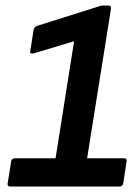

<svg xmlns="http://www.w3.org/2000/svg" viewBox="-20 -680 510 700"><path d="M17.6 0Q5.9 0 7.9 -11.7L20.7 -91.2Q22.7 -102.9 33.7 -102.9H182.6L250.1 -529.7L101.9 -485.1Q96.2 -483.8 92.7 -485.4Q89.2 -487.1 90.2 -493.1L102.6 -571.6Q104.9 -582 114 -585.3L341.2 -657Q345.6 -659 349.1 -659.3Q352.6 -659.7 356 -659.7H375.5Q385.9 -659.7 384.6 -648L297.6 -102.9H432.3Q444 -102.9 441.6 -91.2L429.2 -11.7Q426.9 0 415.5 0Z"/></svg>

Font: Sofia Sans Hairline
Style: Italic
Weight: 1
Italic angle: -9°
Designer: Botio Nikoltchev, Ani Petrova
Foundry: lettersoup
Version: Version 4.102